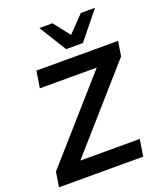

<svg xmlns="http://www.w3.org/2000/svg" viewBox="-167 -1046 976 1153"><g transform="rotate(-20 321.0 -469.5)"><path d="M8 0 23 -95 503 -639 505 -598H103L120 -705H642L627 -611L148 -67L145 -107H563L546 0ZM332 -765 224 -939H308L389 -835L489 -939H580L439 -765Z"/></g></svg>

Font: Nunito Sans 12pt
Style: Bold Italic
Weight: 700
Italic angle: -9°
Designer: Vernon Adams
Foundry: Vernon Adams
Version: Version 3.101;gftools[0.9.27]